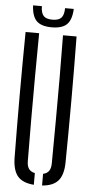

<svg xmlns="http://www.w3.org/2000/svg" viewBox="-62 -981 487 1022"><g transform="rotate(5 181.0 -469.5)"><path d="M44.9 -127.8Q42.9 -295.5 42.9 -464Q42.9 -632.4 44.9 -800H117.4Q116.2 -688.4 115.6 -573.2Q114.9 -458.1 115.3 -343.3Q115.6 -228.5 116.6 -116.5Q116.6 -90 127.1 -75.4Q137.5 -60.8 159.4 -56.2V6.3Q99 1.7 72.5 -30Q46 -61.7 44.9 -127.8ZM203.4 6.3V-56.2Q224.9 -60.8 234.8 -75.4Q244.8 -90 244.8 -116.5Q245.8 -228.5 246.3 -343.3Q246.9 -458.1 246.6 -573.2Q246.4 -688.4 244.8 -800H317.3Q319.4 -632.4 319.4 -464Q319.4 -295.5 317.3 -127.8Q316.6 -61.7 289.9 -30Q263.3 1.7 203.4 6.3ZM181.2 -837Q125.4 -837 100.1 -861.9Q74.8 -886.8 72.3 -944.8H119.2Q119.6 -908.6 133.7 -893.2Q147.8 -877.8 181.2 -877.8Q214.6 -877.8 228.7 -893.2Q242.8 -908.6 243.2 -944.8H289.7Q287.1 -886.8 262 -861.9Q236.9 -837 181.2 -837Z"/></g></svg>

Font: Big Shoulders Stencil Display SC Thin
Style: Regular
Weight: 100
Designer: Patric King
Foundry: XO Type Co
Version: Version 2.001